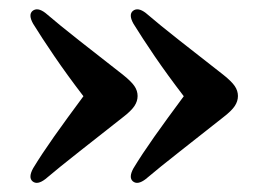

<svg xmlns="http://www.w3.org/2000/svg" viewBox="-20 -454 584 420"><path d="M500.5 -244Q500.5 -232.5 493.5 -222Q486.5 -211.5 469 -198Q419 -158.5 373.8 -123Q328.5 -87.5 299 -62.5Q281 -48.5 270.5 -57.5Q261 -66 272 -86Q290.5 -116.5 317.5 -154.8Q344.5 -193 382 -243.5Q346 -290.5 318.2 -331.2Q290.5 -372 272 -402Q261 -421.5 270.5 -430Q281.5 -439 299 -425.5Q327.5 -401 373.5 -364.8Q419.5 -328.5 469 -290Q486.5 -276 493.5 -265.8Q500.5 -255.5 500.5 -244ZM281 -244Q281 -232.5 274 -222Q267 -211.5 249.5 -198Q199.5 -158.5 154.2 -123Q109 -87.5 79.5 -62.5Q61.5 -48.5 51 -57.5Q41.5 -66 52.5 -86Q71 -116.5 98 -154.8Q125 -193 162.5 -243.5Q126.5 -290.5 98.8 -331.2Q71 -372 52.5 -402Q41.5 -421.5 51 -430Q62 -439 79.5 -425.5Q108 -401 154 -364.8Q200 -328.5 249.5 -290Q267 -276 274 -265.8Q281 -255.5 281 -244Z"/></svg>

Font: Fraunces 72pt S050 SemiBold
Style: Regular
Weight: 600
Version: Version 1.000; ttfautohint (v1.8.3)